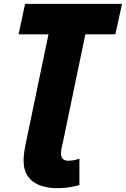

<svg xmlns="http://www.w3.org/2000/svg" viewBox="-20 -734 652 994"><path d="M277.8 240.2Q195.3 240.2 148.7 204.6Q102.1 168.9 102.1 97.2Q102.1 76.7 105.5 53Q108.9 29.3 115.2 0L231 -556.2H76.2L109.9 -713.9H611.8L577.1 -556.2H421.9L306.2 0Q302.7 14.2 299.3 29.8Q295.9 45.4 295.9 58.1Q295.9 82 306.9 90.1Q317.9 98.1 333 98.1Q352.5 98.1 367.9 94Q383.3 89.8 391.1 87.9V224.1Q376 228.5 345 234.4Q314 240.2 277.8 240.2Z"/></svg>

Font: Open Sans ExtraBold
Style: Italic
Weight: 800
Italic angle: -12°
Designer: Monotype Design Team
Foundry: Monotype Imaging Inc.
Version: Version 3.000; ttfautohint (v1.8.4)